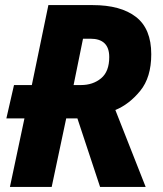

<svg xmlns="http://www.w3.org/2000/svg" viewBox="-20 -734 641 754"><path d="M269 -400 306 -582H335Q409 -582 409 -510Q409 -453 377 -426.5Q345 -400 298 -400ZM19 0H183L240 -269H284L373 0H552L433 -302Q487 -324 530.5 -377Q574 -430 574 -521Q574 -621 514 -667.5Q454 -714 344 -714H170L105 -400H35L5 -269H76Z"/></svg>

Font: Noto Sans Display Extra
Style: Italic
Weight: 800
Italic angle: -12°
Designer: Monotype Design Team
Foundry: Monotype Imaging Inc.
Version: Version 1.900